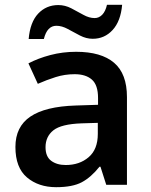

<svg xmlns="http://www.w3.org/2000/svg" viewBox="-20 -767 625 797"><path d="M296 -552Q400 -552 453.5 -506.5Q507 -461 507 -364V0H421L397 -75H393Q358 -31 319.5 -10.5Q281 10 213 10Q140 10 92 -30.5Q44 -71 44 -157Q44 -241 106 -283Q168 -325 294 -329L387 -332V-360Q387 -414 361.5 -436.5Q336 -459 290 -459Q249 -459 211 -447Q173 -435 137 -419L98 -504Q138 -525 189 -538.5Q240 -552 296 -552ZM319 -255Q234 -252 201.5 -226Q169 -200 169 -156Q169 -117 192.5 -99.5Q216 -82 253 -82Q310 -82 348 -114.5Q386 -147 386 -211V-257ZM99 -605Q105 -675 138.5 -710.5Q172 -746 222 -746Q250 -746 276 -732.5Q302 -719 326 -705.5Q350 -692 373 -692Q391 -692 404.5 -706Q418 -720 424 -747H487Q481 -679 447.5 -642.5Q414 -606 365 -606Q338 -606 312 -619.5Q286 -633 261.5 -646.5Q237 -660 214 -660Q195 -660 182 -646.5Q169 -633 162 -605Z"/></svg>

Font: Noto Sans Sundanese SemiBold
Style: Regular
Weight: 600
Version: Version 2.003